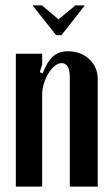

<svg xmlns="http://www.w3.org/2000/svg" viewBox="-20 -695 418 715"><path d="M139 -422Q156 -466 177.5 -485Q199 -504 233 -504Q281 -504 312.5 -474.5Q344 -445 344 -400V0H240V-406Q240 -460 209 -460Q197 -460 184 -449.5Q171 -439 160.5 -422Q150 -405 143.5 -384Q137 -363 137 -343V0H39V-495H137V-455L128 -426ZM136 -675 198 -623 261 -675H296L209 -564H189L101 -675Z"/></svg>

Font: Moniqa Paragraph
Style: Bold
Weight: 700
Designer: Rajesh Rajput
Foundry: Rajesh Rajput
Version: Version 1.000